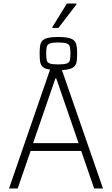

<svg xmlns="http://www.w3.org/2000/svg" viewBox="-20 -1065 633 1085"><path d="M562 0H512L439 -212H153L80 0H31L263 -672Q236 -675 223.5 -685.5Q211 -696 207.5 -713Q204 -730 204 -762Q204 -801 210 -819.5Q216 -838 238 -847Q260 -856 309 -856Q358 -856 380.5 -847Q403 -838 409.5 -819.5Q416 -801 416 -762Q416 -726 411 -708Q406 -690 387.5 -680.5Q369 -671 330 -669ZM309 -701Q342 -701 356.5 -706Q371 -711 374.5 -723Q378 -735 378 -762Q378 -790 374.5 -802Q371 -814 356.5 -819.5Q342 -825 309 -825Q276 -825 262 -819.5Q248 -814 244.5 -802Q241 -790 241 -762Q241 -735 244.5 -723Q248 -711 262 -706Q276 -701 309 -701ZM167 -256H424L298 -622H293ZM276 -907V-912L358 -1045H412V-1040L310 -907Z"/></svg>

Font: Saira Semi Condensed ExtraLight
Style: Regular
Weight: 200
Width: 4
Designer: Hector Gatti with collaboration of the Omnibus-Type team
Foundry: Omnibus-Type
Version: Version 1.001; ttfautohint (v1.8)